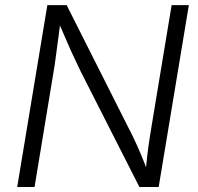

<svg xmlns="http://www.w3.org/2000/svg" viewBox="-20 -748 794 768"><path d="M48.8 0 169.4 -727.5H246.6L496.1 -232.4Q505.9 -214.4 518.3 -187.7Q530.8 -161.1 544.4 -128.7Q558.1 -96.2 571.3 -60.1L562 -59.1Q565.4 -94.2 569.3 -127.7Q573.2 -161.1 577.9 -190.9Q582.5 -220.7 586.4 -244.1L666.5 -727.5H735.4L614.7 0H537.6L303.7 -460.4Q291.5 -485.8 278.1 -514.2Q264.6 -542.5 248.8 -579.1Q232.9 -615.7 211.4 -665.5L222.7 -667.5Q216.3 -619.6 211.2 -580.8Q206.1 -542 202.1 -512.2Q198.2 -482.4 194.3 -460.9L118.2 0Z"/></svg>

Font: Inter 16pt Light
Style: Italic
Weight: 300
Italic angle: -9.3988°
Version: Version 4.001;git-66647c0bb